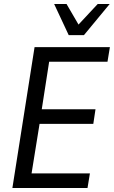

<svg xmlns="http://www.w3.org/2000/svg" viewBox="-20 -941 570 961"><path d="M42 0 153 -705H530L518 -632H226L189 -394H458L447 -321H178L138 -73H430L418 0ZM324 -765 251 -921H313L373 -818L469 -921H529L400 -765Z"/></svg>

Font: Nunito Sans 10pt Condensed Medium
Style: Italic
Weight: 500
Width: 3
Italic angle: -9°
Designer: Vernon Adams
Foundry: Vernon Adams
Version: Version 3.101;gftools[0.9.27]